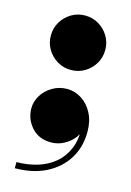

<svg xmlns="http://www.w3.org/2000/svg" viewBox="-110 -606 558 818"><g transform="rotate(15 169.0 -197.0)"><path d="M162 -310Q129 -310 101.8 -326.2Q74.5 -342.5 58.2 -369.8Q42 -397 42 -430Q42 -463 58.2 -490.2Q74.5 -517.5 101.8 -533.8Q129 -550 162 -550Q195 -550 222.2 -533.8Q249.5 -517.5 265.8 -490.2Q282 -463 282 -430Q282 -397 265.8 -369.8Q249.5 -342.5 222.2 -326.2Q195 -310 162 -310ZM40 156V129Q88 129 131.2 116Q174.5 103 206.8 76Q239 49 256.2 8Q273.5 -33 270 -88H278.5Q278.5 -65 261.5 -42.2Q244.5 -19.5 217.5 -4.8Q190.5 10 160 10Q105.5 10 73.8 -26Q42 -62 42 -109Q42 -140.5 59.5 -167.8Q77 -195 106 -211.5Q135 -228 169 -228Q203.5 -228 233.2 -208.8Q263 -189.5 281 -155Q299 -120.5 299 -74Q299 -5.5 266.5 46.2Q234 98 175.8 127Q117.5 156 40 156Z"/></g></svg>

Font: Bodoni Moda 9pt Black
Style: Regular
Weight: 900
Designer: Owen Earl
Foundry: indestructible type
Version: Version 2.005